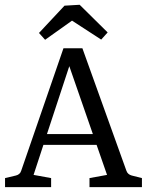

<svg xmlns="http://www.w3.org/2000/svg" viewBox="-20 -768 603 788"><path d="M361.1 -217.8 264.4 -496.4 172.7 -217.8ZM189.8 -37.1V0H0.7V-37.1L45.1 -47.6Q53.1 -49.5 58.7 -54.2Q64.4 -58.9 66.9 -66.9L240.4 -569.8H318.2L498.9 -66.9Q501.8 -58.9 507.3 -54.4Q512.7 -49.8 520.7 -47.6L562.5 -37.1V0H347.3V-37.1L419.3 -50.2L376.4 -173.5H158.2L117.8 -50.2ZM165.1 -604.7 140 -632.7 244.7 -744.7 306.9 -748.4 421.8 -634.9 395.3 -605.5 275.6 -683.3Z"/></svg>

Font: Rasa
Style: Regular
Weight: 400
Version: Version 1.000;PS 1.000;hotconv 1.0.88;makeotf.lib2.5.647800;